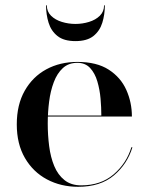

<svg xmlns="http://www.w3.org/2000/svg" viewBox="-20 -708 568 738"><path d="M280.5 10Q214 10 160.5 -18.5Q107 -47 75.8 -100.8Q44.5 -154.5 44.5 -230Q44.5 -305.5 75 -359.2Q105.5 -413 158 -441.5Q210.5 -470 277.5 -470Q352 -470 398 -440.2Q444 -410.5 465.5 -362.5Q487 -314.5 487 -260H111.5V-264H369.5Q369.5 -294 366.5 -328.8Q363.5 -363.5 354.2 -395Q345 -426.5 326.5 -446.5Q308 -466.5 277.5 -466.5Q243.5 -466.5 221.5 -446.2Q199.5 -426 186.8 -392.2Q174 -358.5 168.8 -317.2Q163.5 -276 163.5 -233Q163.5 -188.5 169 -146Q174.5 -103.5 188.5 -69.8Q202.5 -36 227.8 -15.8Q253 4.5 292 4.5Q367.5 4.5 417 -38Q466.5 -80.5 485 -142H489Q469.5 -77.5 417.8 -33.8Q366 10 280.5 10ZM270 -550Q225.5 -550 201 -569.5Q176.5 -589 166.8 -620.5Q157 -652 157 -687.5H160Q160 -663.5 176.2 -647.5Q192.5 -631.5 217.8 -623.8Q243 -616 270 -616Q297 -616 322.2 -623.8Q347.5 -631.5 363.8 -647.5Q380 -663.5 380 -687.5H383Q383 -652 373.2 -620.5Q363.5 -589 339 -569.5Q314.5 -550 270 -550Z"/></svg>

Font: Bodoni Moda 48pt Medium
Style: Regular
Weight: 500
Designer: Owen Earl
Foundry: indestructible type
Version: Version 2.005